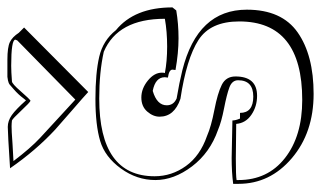

<svg xmlns="http://www.w3.org/2000/svg" viewBox="-190 -610 847 506"><g transform="rotate(-90 233.0 -357.5)"><path d="M312 -751Q297 -751 271 -749Q265 -749 245 -726Q225 -703 220 -700Q215 -702 194 -724.5Q173 -747 168 -749Q160 -750 152.5 -750Q145 -750 136 -749.5Q127 -749 106 -747.5Q85 -746 61 -745Q95 -700 122.5 -674.5Q150 -649 180 -621.5Q210 -594 223 -582L379 -735Q379 -735 381 -740Q381 -751 312 -751ZM42 -754Q135 -760 151 -760Q167 -760 182 -749.5Q197 -739 221 -712Q223 -714 227 -719.5Q231 -725 237 -731.5Q243 -738 250.5 -744.5Q258 -751 262 -754.5Q266 -758 273.5 -759.5Q281 -761 283 -761Q295 -761 328 -761Q361 -761 374.5 -754.5Q388 -748 399 -731L413 -717L243 -548Q229 -561 196.5 -589Q164 -617 144 -635Q89 -686 42 -754ZM302 -326Q302 -335 281 -338L282 -346Q282 -371 246 -378Q208 -367 208 -341Q208 -323 226 -315Q268 -308 300 -300Q460 -260 460 -130Q460 -38 400 4Q340 46 238 46Q136 46 68.5 -11.5Q1 -69 1 -152V-166Q32 -170 69 -170L168 -168Q168 -160 173 -148H188Q188 -113 231 -113Q274 -113 274 -153Q274 -169 255 -176Q236 -183 200 -190Q164 -197 143 -206Q83 -227 47 -274.5Q11 -322 11 -371Q11 -420 41.5 -462Q72 -504 114 -516.5Q156 -529 224.5 -529Q293 -529 336 -519Q379 -509 406 -475Q466 -426 466 -326L458 -316Q423 -310 384.5 -310Q346 -310 301 -318ZM68 -159Q22 -159 11 -157V-152Q11 -75 69 -29.5Q127 16 222 16Q429 16 429 -150Q429 -226 380 -257.5Q331 -289 225 -305Q178 -321 178 -360Q178 -377 191.5 -392.5Q205 -408 228.5 -408Q252 -408 273 -391Q294 -374 294 -354Q294 -348 293 -346Q324 -340 363 -340Q402 -340 436 -346Q436 -470 349 -507Q295 -519 226 -519Q21 -519 21 -373Q21 -328 48 -290.5Q75 -253 127 -235Q152 -224 196 -215.5Q240 -207 262 -196Q284 -185 284 -160Q284 -103 233 -103Q205 -103 183 -118Q161 -133 159 -158Z"/></g></svg>

Font: Londrina Shadow
Style: Regular
Weight: 400
Designer: Marcelo Magalhaes
Foundry: Marcelo Magalhaes
Version: Version 1.001 2011